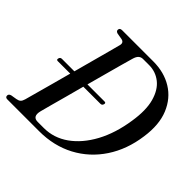

<svg xmlns="http://www.w3.org/2000/svg" viewBox="-179 -867 1033 1033"><g transform="rotate(45 337.5 -350.0)"><path d="M-3 -14Q-3 -26.5 13 -30.5L46.5 -36Q61 -38.5 68.5 -45.5Q76 -52.5 80.5 -68.5Q87 -93 98.8 -135.2Q110.5 -177.5 124.8 -229.8Q139 -282 154 -337.5H59Q47.5 -337.5 51 -350Q54 -362 66.5 -362H161Q176 -418 190.5 -471.2Q205 -524.5 216.5 -567.2Q228 -610 234.5 -635Q240.5 -659 217.5 -664L182 -670Q168 -674 168 -684.5Q168 -700 186.5 -700H424Q506 -700 567.5 -662.2Q629 -624.5 658.5 -553Q688 -481.5 673.5 -380.5Q658 -266 601.2 -180.2Q544.5 -94.5 455.5 -47.2Q366.5 0 255 0H13Q-3 0 -3 -14ZM260.5 -30Q336 -30 399.8 -75.2Q463.5 -120.5 507.8 -202.2Q552 -284 568.5 -394.5Q583 -486.5 566 -547.8Q549 -609 510.2 -639.5Q471.5 -670 421.5 -670H375Q360.5 -670 350.2 -660.8Q340 -651.5 334 -629.5Q327 -606 315.5 -564Q304 -522 289.8 -469.8Q275.5 -417.5 260.5 -362H390.5Q402.5 -362 399 -350Q396 -337.5 383.5 -337.5H253.5Q239.5 -284.5 226 -235Q212.5 -185.5 201.5 -145.5Q190.5 -105.5 184.5 -81.5Q171.5 -30 214 -30Z"/></g></svg>

Font: Fraunces 144pt S050
Style: Italic
Weight: 400
Italic angle: -16°
Version: Version 1.000; ttfautohint (v1.8.3)